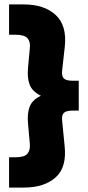

<svg xmlns="http://www.w3.org/2000/svg" viewBox="-20 -752 397 868"><path d="M87 96H21V-41H49Q91 -41 104 -57Q117 -73 115 -100L107 -190Q102 -238 114 -269.5Q126 -301 165 -319Q126 -338 114 -369.5Q102 -401 107 -449L115 -536Q118 -563 104.5 -579Q91 -595 49 -595H21V-732H87Q180 -732 231.5 -684.5Q283 -637 273 -542L261 -434Q258 -407 269 -397Q280 -387 308 -387H336V-252H308Q280 -252 269 -242Q258 -232 261 -205L272 -94Q283 4 231.5 50Q180 96 87 96Z"/></svg>

Font: Outfit Black
Style: Regular
Weight: 900
Designer: Rodrigo Fuenzalida
Foundry: fragTYPE
Version: Version 1.100; ttfautohint (v1.8.4.7-5d5b)